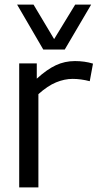

<svg xmlns="http://www.w3.org/2000/svg" viewBox="-20 -810 425 830"><path d="M139 -536V-470Q183 -510 221.5 -528Q260 -546 304 -546Q346 -546 382 -535L368 -459Q329 -469 294 -469Q259 -469 222.5 -454Q186 -439 146 -403V0H63V-536ZM374 -790 260 -596H167L54 -790H125L214 -641L305 -790Z"/></svg>

Font: Georama
Style: Regular
Weight: 400
Designer: Jean-Baptiste Levee
Foundry: Production Type
Version: Version 1.000